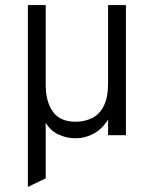

<svg xmlns="http://www.w3.org/2000/svg" viewBox="-20 -531 604 754"><path d="M89.5 203V-511H159.5V-199Q159.5 -132 187.5 -92.5Q215.5 -53 276.5 -53Q312.5 -53 341.5 -67.2Q370.5 -81.5 387.5 -114.8Q404.5 -148 404.5 -205.5V-511H474.5V0H404.5V-61.5Q381 -24 347.5 -6Q314 12 276.5 12Q242.5 12 210.5 -2.5Q178.5 -17 159.5 -49V169.5Z"/></svg>

Font: Overpass Light
Style: Regular
Weight: 300
Designer: Delve Withrington, Dave Bailey, Thomas Jockin
Foundry: Delve Fonts LLC
Version: Version 4.000; ttfautohint (v1.8.3)